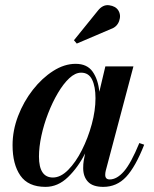

<svg xmlns="http://www.w3.org/2000/svg" viewBox="-20 -719 600 749"><path d="M413 -606 279.5 -549 268.5 -562 361.5 -677Q381 -702 406 -698.5Q431 -695 441.5 -678.5Q453 -660 444.8 -637Q436.5 -614 413 -606ZM542.5 -154.5Q508.5 -68 472 -29Q435.5 10 383 10Q342 10 323.2 -10Q304.5 -30 304.5 -63.5Q304.5 -79.5 306.5 -91.5L312 -120.5Q284.5 -66 245.2 -28Q206 10 157.5 10Q90 10 59.5 -34Q29 -78 29 -152.5Q29 -210 50.5 -266.2Q72 -322.5 108 -368.5Q144 -414.5 187.5 -442.2Q231 -470 275 -470Q320 -470 341.5 -439.2Q363 -408.5 367.5 -361L391 -460H500.5L392.5 -53Q390.5 -45 390.5 -37Q390.5 -19 408 -19Q436 -19 463.5 -50.5Q491 -82 523.5 -161ZM352.5 -336Q352.5 -381.5 339.2 -408.5Q326 -435.5 296.5 -435.5Q273.5 -435.5 250.2 -413.8Q227 -392 205.8 -356Q184.5 -320 167.8 -276.8Q151 -233.5 141.5 -189.5Q132 -145.5 132 -108.5Q132 -26.5 186.5 -26.5Q216.5 -26.5 246 -56.2Q275.5 -86 299.5 -133.5Q323.5 -181 338 -234.5Q352.5 -288 352.5 -336Z"/></svg>

Font: Bodoni* 11pt Medium
Style: Italic
Weight: 500
Italic angle: -13°
Version: Version 2.3